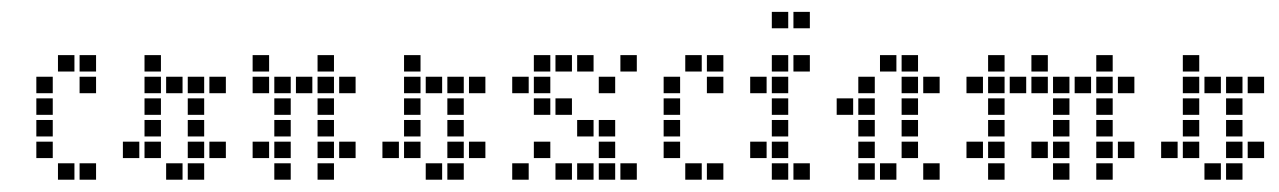

<svg xmlns="http://www.w3.org/2000/svg" viewBox="-20 -301 2111 317"><path d="M75.7 -31.4V-4.3H102.9V-31.4ZM40 -67.1V-40H67.1V-67.1ZM40 -102.9V-75.7H67.1V-102.9ZM40 -138.6V-111.4H67.1V-138.6ZM40 -174.3V-147.1H67.1V-174.3ZM75.7 -210V-182.9H102.9V-210ZM111.4 -210V-182.9H138.6V-210ZM111.4 -174.3V-147.1H138.6V-174.3ZM111.4 -31.4V-4.3H138.6V-31.4Z M218.6 -67.1V-40H245.7V-67.1ZM218.6 -102.9V-75.7H245.7V-102.9ZM218.6 -138.6V-111.4H245.7V-138.6ZM254.3 -31.4V-4.3H281.4V-31.4ZM290 -31.4V-4.3H317.1V-31.4ZM290 -174.3V-147.1H317.1V-174.3ZM218.6 -174.3V-147.1H245.7V-174.3ZM290 -138.6V-111.4H317.1V-138.6ZM290 -102.9V-75.7H317.1V-102.9ZM290 -67.1V-40H317.1V-67.1ZM325.7 -174.3V-147.1H352.9V-174.3ZM254.3 -174.3V-147.1H281.4V-174.3ZM182.9 -67.1V-40H210V-67.1ZM218.6 -210V-182.9H245.7V-210ZM325.7 -67.1V-40H352.9V-67.1Z M432.9 -138.6V-111.4H460V-138.6ZM432.9 -102.9V-75.7H460V-102.9ZM432.9 -67.1V-40H460V-67.1ZM397.1 -67.1V-40H424.3V-67.1ZM432.9 -174.3V-147.1H460V-174.3ZM504.3 -210V-182.9H531.4V-210ZM504.3 -174.3V-147.1H531.4V-174.3ZM540 -174.3V-147.1H567.1V-174.3ZM504.3 -138.6V-111.4H531.4V-138.6ZM504.3 -102.9V-75.7H531.4V-102.9ZM504.3 -67.1V-40H531.4V-67.1ZM504.3 -31.4V-4.3H531.4V-31.4ZM540 -67.1V-40H567.1V-67.1ZM397.1 -174.3V-147.1H424.3V-174.3ZM397.1 -210V-182.9H424.3V-210ZM432.9 -31.4V-4.3H460V-31.4ZM468.6 -174.3V-147.1H495.7V-174.3Z M647.1 -67.1V-40H674.3V-67.1ZM647.1 -102.9V-75.7H674.3V-102.9ZM647.1 -138.6V-111.4H674.3V-138.6ZM682.9 -31.4V-4.3H710V-31.4ZM718.6 -31.4V-4.3H745.7V-31.4ZM718.6 -174.3V-147.1H745.7V-174.3ZM647.1 -174.3V-147.1H674.3V-174.3ZM718.6 -138.6V-111.4H745.7V-138.6ZM718.6 -102.9V-75.7H745.7V-102.9ZM718.6 -67.1V-40H745.7V-67.1ZM754.3 -174.3V-147.1H781.4V-174.3ZM682.9 -174.3V-147.1H710V-174.3ZM611.4 -67.1V-40H638.6V-67.1ZM647.1 -210V-182.9H674.3V-210ZM754.3 -67.1V-40H781.4V-67.1Z M968.6 -67.1V-40H995.7V-67.1ZM932.9 -31.4V-4.3H960V-31.4ZM897.1 -31.4V-4.3H924.3V-31.4ZM861.4 -67.1V-40H888.6V-67.1ZM968.6 -31.4V-4.3H995.7V-31.4ZM1004.3 -31.4V-4.3H1031.4V-31.4ZM861.4 -138.6V-111.4H888.6V-138.6ZM897.1 -210V-182.9H924.3V-210ZM932.9 -210V-182.9H960V-210ZM968.6 -174.3V-147.1H995.7V-174.3ZM968.6 -102.9V-75.7H995.7V-102.9ZM932.9 -102.9V-75.7H960V-102.9ZM1004.3 -210V-182.9H1031.4V-210ZM861.4 -210V-182.9H888.6V-210ZM861.4 -174.3V-147.1H888.6V-174.3ZM825.7 -31.4V-4.3H852.9V-31.4ZM825.7 -174.3V-147.1H852.9V-174.3ZM897.1 -138.6V-111.4H924.3V-138.6Z M1111.4 -31.4V-4.3H1138.6V-31.4ZM1075.7 -67.1V-40H1102.9V-67.1ZM1075.7 -102.9V-75.7H1102.9V-102.9ZM1075.7 -138.6V-111.4H1102.9V-138.6ZM1075.7 -174.3V-147.1H1102.9V-174.3ZM1111.4 -210V-182.9H1138.6V-210ZM1147.1 -210V-182.9H1174.3V-210ZM1147.1 -174.3V-147.1H1174.3V-174.3ZM1147.1 -31.4V-4.3H1174.3V-31.4Z M1254.3 -174.3V-147.1H1281.4V-174.3ZM1254.3 -138.6V-111.4H1281.4V-138.6ZM1254.3 -102.9V-75.7H1281.4V-102.9ZM1254.3 -67.1V-40H1281.4V-67.1ZM1254.3 -31.4V-4.3H1281.4V-31.4ZM1218.6 -67.1V-40H1245.7V-67.1ZM1290 -31.4V-4.3H1317.1V-31.4ZM1254.3 -210V-182.9H1281.4V-210ZM1218.6 -174.3V-147.1H1245.7V-174.3ZM1254.3 -281.4V-254.3H1281.4V-281.4ZM1290 -281.4V-254.3H1317.1V-281.4ZM1290 -210V-182.9H1317.1V-210Z M1397.1 -31.4V-4.3H1424.3V-31.4ZM1397.1 -67.1V-40H1424.3V-67.1ZM1397.1 -102.9V-75.7H1424.3V-102.9ZM1504.3 -31.4V-4.3H1531.4V-31.4ZM1468.6 -67.1V-40H1495.7V-67.1ZM1468.6 -102.9V-75.7H1495.7V-102.9ZM1468.6 -138.6V-111.4H1495.7V-138.6ZM1504.3 -174.3V-147.1H1531.4V-174.3ZM1468.6 -174.3V-147.1H1495.7V-174.3ZM1468.6 -210V-182.9H1495.7V-210ZM1432.9 -210V-182.9H1460V-210ZM1397.1 -174.3V-147.1H1424.3V-174.3ZM1397.1 -138.6V-111.4H1424.3V-138.6ZM1361.4 -138.6V-111.4H1388.6V-138.6ZM1432.9 -31.4V-4.3H1460V-31.4Z M1611.4 -174.3V-147.1H1638.6V-174.3ZM1611.4 -138.6V-111.4H1638.6V-138.6ZM1611.4 -102.9V-75.7H1638.6V-102.9ZM1611.4 -31.4V-4.3H1638.6V-31.4ZM1611.4 -67.1V-40H1638.6V-67.1ZM1575.7 -67.1V-40H1602.9V-67.1ZM1575.7 -174.3V-147.1H1602.9V-174.3ZM1611.4 -210V-182.9H1638.6V-210ZM1647.1 -174.3V-147.1H1674.3V-174.3ZM1682.9 -210V-182.9H1710V-210ZM1718.6 -138.6V-111.4H1745.7V-138.6ZM1718.6 -102.9V-75.7H1745.7V-102.9ZM1718.6 -67.1V-40H1745.7V-67.1ZM1718.6 -31.4V-4.3H1745.7V-31.4ZM1682.9 -67.1V-40H1710V-67.1ZM1682.9 -174.3V-147.1H1710V-174.3ZM1718.6 -174.3V-147.1H1745.7V-174.3ZM1754.3 -174.3V-147.1H1781.4V-174.3ZM1790 -210V-182.9H1817.1V-210ZM1790 -174.3V-147.1H1817.1V-174.3ZM1825.7 -174.3V-147.1H1852.9V-174.3ZM1790 -138.6V-111.4H1817.1V-138.6ZM1790 -102.9V-75.7H1817.1V-102.9ZM1790 -67.1V-40H1817.1V-67.1ZM1790 -31.4V-4.3H1817.1V-31.4ZM1825.7 -67.1V-40H1852.9V-67.1Z M1932.9 -67.1V-40H1960V-67.1ZM1932.9 -102.9V-75.7H1960V-102.9ZM1932.9 -138.6V-111.4H1960V-138.6ZM1968.6 -31.4V-4.3H1995.7V-31.4ZM2004.3 -31.4V-4.3H2031.4V-31.4ZM2004.3 -174.3V-147.1H2031.4V-174.3ZM1932.9 -174.3V-147.1H1960V-174.3ZM2004.3 -138.6V-111.4H2031.4V-138.6ZM2004.3 -102.9V-75.7H2031.4V-102.9ZM2004.3 -67.1V-40H2031.4V-67.1ZM2040 -174.3V-147.1H2067.1V-174.3ZM1968.6 -174.3V-147.1H1995.7V-174.3ZM1897.1 -67.1V-40H1924.3V-67.1ZM1932.9 -210V-182.9H1960V-210ZM2040 -67.1V-40H2067.1V-67.1Z"/></svg>

Font: Gossip Low Square
Style: Regular
Weight: 400
Width: 3
Designer: Deborah Khodanovich
Version: Version 1.001;Glyphs 3.3.1 (3343)